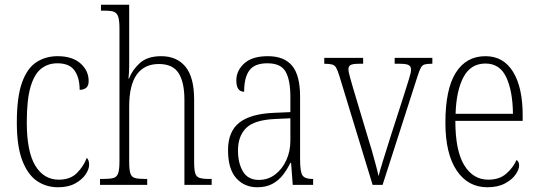

<svg xmlns="http://www.w3.org/2000/svg" viewBox="-20 -780 2271 810"><path d="M225 10Q175 10 136 -16.5Q97 -43 74 -103Q51 -163 51 -263Q51 -371 73 -432Q95 -493 134 -518Q173 -543 223 -543Q285 -543 319.5 -512.5Q354 -482 354 -438Q354 -418 343.5 -409.5Q333 -401 316 -401Q316 -452 294.5 -482.5Q273 -513 222 -513Q183 -513 154 -490.5Q125 -468 109 -414Q93 -360 93 -264Q93 -140 129 -81Q165 -22 228 -22Q277 -22 305 -50.5Q333 -79 346 -114Q356 -105 356 -85Q356 -66 341 -44Q326 -22 297 -6Q268 10 225 10Z M402 0V-25H414Q443 -25 458 -29Q473 -33 478.5 -49Q484 -65 484 -99V-661Q484 -694 478.5 -710Q473 -726 460 -730.5Q447 -735 422 -735H406V-760H525V-500Q525 -487 524 -472.5Q523 -458 522 -448H524Q538 -485 570 -514Q602 -543 660 -543Q726 -543 762.5 -498.5Q799 -454 799 -360V-98Q799 -65 803.5 -49.5Q808 -34 822 -29.5Q836 -25 864 -25H873V0H758V-359Q758 -433 733.5 -471.5Q709 -510 650 -510Q589 -510 557 -465.5Q525 -421 525 -331V-98Q525 -64 530 -48.5Q535 -33 549.5 -29Q564 -25 594 -25H601V0Z M1065 10Q1011 10 976.5 -28.5Q942 -67 942 -147Q942 -225 989.5 -262.5Q1037 -300 1136 -304L1205 -307V-371Q1205 -442 1185 -477.5Q1165 -513 1108 -513Q1054 -513 1032 -483Q1010 -453 1010 -393Q977 -393 977 -441Q977 -482 1010.5 -512.5Q1044 -543 1110 -543Q1179 -543 1212.5 -502.5Q1246 -462 1246 -372V-107Q1246 -54 1256.5 -39.5Q1267 -25 1298 -25H1301V0H1215L1208 -93H1205Q1192 -66 1174 -42.5Q1156 -19 1129.5 -4.5Q1103 10 1065 10ZM1072 -21Q1111 -21 1141 -44Q1171 -67 1188 -104.5Q1205 -142 1205 -186V-281L1140 -278Q1053 -274 1018.5 -240Q984 -206 984 -145Q984 -92 1005 -56.5Q1026 -21 1072 -21Z M1411 -462Q1404 -484 1398 -494.5Q1392 -505 1380.5 -508Q1369 -511 1348 -511V-536H1512V-511H1496Q1469 -511 1459.5 -506Q1450 -501 1450 -488Q1450 -477 1457 -452.5Q1464 -428 1470 -407L1529 -210Q1538 -182 1547.5 -149Q1557 -116 1565 -86Q1573 -56 1577 -37Q1582 -57 1595.5 -101Q1609 -145 1630 -211L1681 -369Q1696 -418 1705 -445.5Q1714 -473 1714 -486Q1714 -500 1704 -505.5Q1694 -511 1665 -511H1645V-536H1804V-511H1800Q1781 -511 1771 -508Q1761 -505 1755 -493.5Q1749 -482 1741 -457L1594 0H1552Z M2036 10Q1954 10 1906.5 -61Q1859 -132 1859 -262Q1859 -404 1903 -473.5Q1947 -543 2028 -543Q2104 -543 2144.5 -477Q2185 -411 2185 -294V-270H1901Q1901 -144 1938.5 -83Q1976 -22 2040 -22Q2087 -22 2116 -47.5Q2145 -73 2159 -105Q2170 -99 2170 -82Q2170 -65 2155 -43.5Q2140 -22 2110 -6Q2080 10 2036 10ZM2144 -300Q2143 -395 2116 -453.5Q2089 -512 2028 -512Q1966 -512 1935.5 -455Q1905 -398 1902 -300Z"/></svg>

Font: Noto Serif Ethiopic Condensed ExtraLight
Style: Regular
Weight: 200
Width: 3
Designer: Monotype Design Team
Foundry: Monotype Imaging Inc.
Version: Version 2.102; ttfautohint (v1.8.4.7-5d5b)